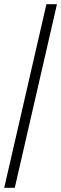

<svg xmlns="http://www.w3.org/2000/svg" viewBox="-20 -770 290 910"><path d="M0 120 200 -750H250L50 120Z"/></svg>

Font: Spectral SemiBold
Style: Regular
Weight: 600
Designer: Jean-Baptiste Levee
Foundry: Production Type
Version: Version 2.001